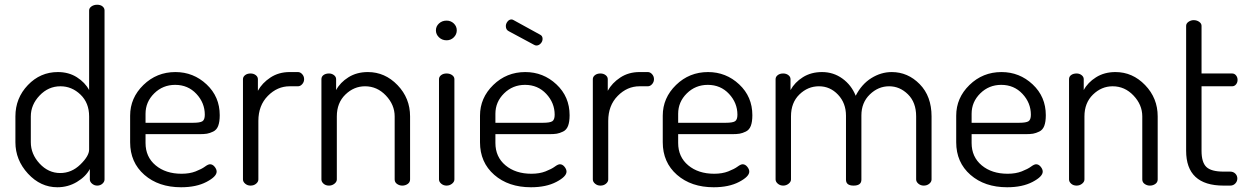

<svg xmlns="http://www.w3.org/2000/svg" viewBox="-20 -783 5260 810"><path d="M45 -183V-292Q45 -369 97.5 -424Q150 -479 224 -479Q270 -479 304.5 -457Q339 -435 356 -403V-739Q356 -749 366 -756Q376 -763 390 -763Q404 -763 412.5 -756Q421 -749 421 -739V-26Q421 -16 412 -8Q403 0 390 0Q378 0 368.5 -8Q359 -16 359 -26V-70Q342 -38 304.5 -15.5Q267 7 222 7Q151 7 98 -50.5Q45 -108 45 -183ZM110 -183Q110 -133 147 -93Q184 -53 234 -53Q282 -53 319 -89Q356 -125 356 -152V-292Q356 -349 319.5 -384Q283 -419 235 -419Q184 -419 147 -380Q110 -341 110 -292Z M529 -183V-295Q529 -370 585 -424.5Q641 -479 720 -479Q796 -479 851.5 -427Q907 -375 907 -297Q907 -269 900.5 -252Q894 -235 879.5 -228Q865 -221 853 -219Q841 -217 820 -217H594V-180Q594 -121 636.5 -85.5Q679 -50 746 -50Q780 -50 805.5 -60Q831 -70 844.5 -80Q858 -90 866 -90Q877 -90 885.5 -79.5Q894 -69 894 -59Q894 -38 851 -15.5Q808 7 744 7Q649 7 589 -45.5Q529 -98 529 -183ZM594 -265H794Q824 -265 834 -271.5Q844 -278 844 -299Q844 -349 808.5 -387Q773 -425 719 -425Q667 -425 630.5 -389Q594 -353 594 -303Z M1005 -26V-449Q1005 -459 1014 -466Q1023 -473 1037 -473Q1050 -473 1059 -466Q1068 -459 1068 -449V-400Q1086 -433 1121 -456Q1156 -479 1202 -479H1237Q1247 -479 1255 -470Q1263 -461 1263 -449Q1263 -437 1255 -428Q1247 -419 1237 -419H1202Q1150 -419 1110 -378.5Q1070 -338 1070 -273V-26Q1070 -16 1060.5 -8Q1051 0 1037 0Q1024 0 1014.5 -8Q1005 -16 1005 -26Z M1336 -26V-449Q1336 -460 1345 -466.5Q1354 -473 1368 -473Q1380 -473 1389 -466Q1398 -459 1398 -449V-403Q1415 -435 1450 -457Q1485 -479 1532 -479Q1604 -479 1657 -424Q1710 -369 1710 -292V-26Q1710 -14 1700 -7Q1690 0 1677 0Q1665 0 1655 -7Q1645 -14 1645 -26V-292Q1645 -341 1608 -380Q1571 -419 1520 -419Q1473 -419 1437 -384Q1401 -349 1401 -292V-26Q1401 -16 1391 -8Q1381 0 1368 0Q1354 0 1345 -8Q1336 -16 1336 -26Z M1864 -696Q1882 -696 1894.5 -684Q1907 -672 1907 -655Q1907 -638 1894.5 -625.5Q1882 -613 1864 -613Q1845 -613 1832 -625.5Q1819 -638 1819 -655Q1819 -672 1832 -684Q1845 -696 1864 -696ZM1832 -26V-449Q1832 -459 1841 -466Q1850 -473 1864 -473Q1878 -473 1887.5 -466Q1897 -459 1897 -449V-26Q1897 -16 1887 -8Q1877 0 1864 0Q1851 0 1841.5 -8Q1832 -16 1832 -26Z M2005 -183V-295Q2005 -370 2061 -424.5Q2117 -479 2196 -479Q2272 -479 2327.5 -427Q2383 -375 2383 -297Q2383 -269 2376.5 -252Q2370 -235 2355.5 -228Q2341 -221 2329 -219Q2317 -217 2296 -217H2070V-180Q2070 -121 2112.5 -85.5Q2155 -50 2222 -50Q2256 -50 2281.5 -60Q2307 -70 2320.5 -80Q2334 -90 2342 -90Q2353 -90 2361.5 -79.5Q2370 -69 2370 -59Q2370 -38 2327 -15.5Q2284 7 2220 7Q2125 7 2065 -45.5Q2005 -98 2005 -183ZM2070 -265H2270Q2300 -265 2310 -271.5Q2320 -278 2320 -299Q2320 -349 2284.5 -387Q2249 -425 2195 -425Q2143 -425 2106.5 -389Q2070 -353 2070 -303ZM2114 -673Q2114 -683 2121 -692Q2128 -701 2138 -701Q2142 -701 2147 -698L2258 -637Q2269 -632 2269 -619Q2269 -608 2261 -599.5Q2253 -591 2243 -591Q2238 -591 2233 -594L2127 -651Q2114 -657 2114 -673Z M2481 -26V-449Q2481 -459 2490 -466Q2499 -473 2513 -473Q2526 -473 2535 -466Q2544 -459 2544 -449V-400Q2562 -433 2597 -456Q2632 -479 2678 -479H2713Q2723 -479 2731 -470Q2739 -461 2739 -449Q2739 -437 2731 -428Q2723 -419 2713 -419H2678Q2626 -419 2586 -378.5Q2546 -338 2546 -273V-26Q2546 -16 2536.5 -8Q2527 0 2513 0Q2500 0 2490.5 -8Q2481 -16 2481 -26Z M2776 -183V-295Q2776 -370 2832 -424.5Q2888 -479 2967 -479Q3043 -479 3098.5 -427Q3154 -375 3154 -297Q3154 -269 3147.5 -252Q3141 -235 3126.5 -228Q3112 -221 3100 -219Q3088 -217 3067 -217H2841V-180Q2841 -121 2883.5 -85.5Q2926 -50 2993 -50Q3027 -50 3052.5 -60Q3078 -70 3091.5 -80Q3105 -90 3113 -90Q3124 -90 3132.5 -79.5Q3141 -69 3141 -59Q3141 -38 3098 -15.5Q3055 7 2991 7Q2896 7 2836 -45.5Q2776 -98 2776 -183ZM2841 -265H3041Q3071 -265 3081 -271.5Q3091 -278 3091 -299Q3091 -349 3055.5 -387Q3020 -425 2966 -425Q2914 -425 2877.5 -389Q2841 -353 2841 -303Z M3252 -26V-449Q3252 -459 3261 -466Q3270 -473 3284 -473Q3297 -473 3306 -466Q3315 -459 3315 -449V-403Q3333 -436 3367.5 -457.5Q3402 -479 3448 -479Q3496 -479 3534 -451.5Q3572 -424 3590 -379Q3615 -428 3656 -453.5Q3697 -479 3742 -479Q3810 -479 3860 -428Q3910 -377 3910 -292V-26Q3910 -16 3900.5 -8Q3891 0 3877 0Q3864 0 3854.5 -8Q3845 -16 3845 -26V-292Q3845 -351 3810.5 -385Q3776 -419 3731 -419Q3685 -419 3649.5 -384.5Q3614 -350 3614 -296V-25Q3614 0 3581 0Q3549 0 3549 -25V-295Q3549 -348 3515.5 -383.5Q3482 -419 3435 -419Q3388 -419 3352.5 -384.5Q3317 -350 3317 -292V-26Q3317 -16 3307 -8Q3297 0 3284 0Q3271 0 3261.5 -8Q3252 -16 3252 -26Z M4014 -183V-295Q4014 -370 4070 -424.5Q4126 -479 4205 -479Q4281 -479 4336.5 -427Q4392 -375 4392 -297Q4392 -269 4385.5 -252Q4379 -235 4364.5 -228Q4350 -221 4338 -219Q4326 -217 4305 -217H4079V-180Q4079 -121 4121.5 -85.5Q4164 -50 4231 -50Q4265 -50 4290.5 -60Q4316 -70 4329.5 -80Q4343 -90 4351 -90Q4362 -90 4370.5 -79.5Q4379 -69 4379 -59Q4379 -38 4336 -15.5Q4293 7 4229 7Q4134 7 4074 -45.5Q4014 -98 4014 -183ZM4079 -265H4279Q4309 -265 4319 -271.5Q4329 -278 4329 -299Q4329 -349 4293.5 -387Q4258 -425 4204 -425Q4152 -425 4115.5 -389Q4079 -353 4079 -303Z M4490 -26V-449Q4490 -460 4499 -466.5Q4508 -473 4522 -473Q4534 -473 4543 -466Q4552 -459 4552 -449V-403Q4569 -435 4604 -457Q4639 -479 4686 -479Q4758 -479 4811 -424Q4864 -369 4864 -292V-26Q4864 -14 4854 -7Q4844 0 4831 0Q4819 0 4809 -7Q4799 -14 4799 -26V-292Q4799 -341 4762 -380Q4725 -419 4674 -419Q4627 -419 4591 -384Q4555 -349 4555 -292V-26Q4555 -16 4545 -8Q4535 0 4522 0Q4508 0 4499 -8Q4490 -16 4490 -26Z M4984 -147V-674Q4984 -684 4994 -691Q5004 -698 5016 -698Q5029 -698 5039 -691Q5049 -684 5049 -674V-473H5178Q5188 -473 5194.5 -465Q5201 -457 5201 -446Q5201 -435 5194.5 -427Q5188 -419 5178 -419H5049V-147Q5049 -98 5069.5 -78.5Q5090 -59 5142 -59H5170Q5183 -59 5191.5 -50.5Q5200 -42 5200 -30Q5200 -18 5191.5 -9Q5183 0 5170 0H5142Q4984 0 4984 -147Z"/></svg>

Font: Terminal Dosis
Style: Regular
Weight: 400
Designer: Edgar Tolentino, Pablo Impallari, Igino Marini
Foundry: Edgar Tolentino, Pablo Impallari, Igino Marini
Version: Version 1.007